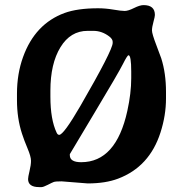

<svg xmlns="http://www.w3.org/2000/svg" viewBox="-20 -723 750 768"><path d="M181.6 -360.4V-336.4Q181.6 -245.1 206.5 -192.4Q210.4 -183.6 216.8 -183.6Q234.4 -183.6 301.3 -298.8Q430.7 -522.5 430.7 -551.3V-555.7Q430.7 -566.9 416.5 -577.6Q387.2 -599.6 353.5 -599.6H330.6Q261.7 -599.6 221.7 -533.9Q181.6 -468.3 181.6 -360.4ZM504.9 -410.2V-436.5Q504.9 -502 494.1 -502Q489.3 -502 471.9 -467.3Q454.6 -432.6 356.9 -269.8Q259.3 -106.9 259.3 -106.4V-102.5Q259.3 -102.5 259.3 -102.1Q259.3 -74.2 304.7 -74.2Q444.3 -74.2 489.3 -279.3Q504.9 -350.1 504.9 -410.2ZM146 25.4H136.7Q92.3 25.4 92.3 -6.8Q92.3 -14.6 98.1 -38.8Q104 -63 104 -79.8Q104 -96.7 90.1 -129.6Q76.2 -162.6 67.9 -188.5Q47.9 -250 47.9 -322.3V-348.6Q47.9 -427.7 72.3 -495.1Q120.1 -627.4 237.8 -670.9Q289.6 -689.9 372.6 -689.9Q401.9 -689.9 433.3 -684.6Q464.8 -679.2 478.8 -679.2Q492.7 -679.2 516.1 -690.9Q539.6 -702.6 554.2 -702.6Q599.6 -702.6 599.6 -663.1Q599.6 -656.7 593.8 -635.5Q587.9 -614.3 587.9 -601.1Q587.9 -587.9 605.7 -541.5Q623.5 -495.1 625 -489.7Q644 -430.2 644 -355.5V-329.1Q644 -261.7 622.1 -193.4Q578.1 -55.7 452.1 -8.3Q401.9 10.7 330.6 10.7L226.6 2.4Q201.7 2.4 195.1 4.9Q188.5 7.3 170.9 16.4Q153.3 25.4 146 25.4Z"/></svg>

Font: Averia Libre
Style: Bold
Weight: 700
Version: Version 1.002